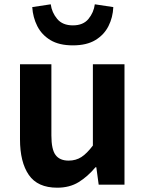

<svg xmlns="http://www.w3.org/2000/svg" viewBox="-20 -859 677 893"><path d="M246 14Q155 14 114 -45.5Q73 -105 73 -211V-560H219V-229Q219 -164 238.5 -138Q258 -112 299 -112Q333 -112 358.5 -128.5Q384 -145 412 -182V-560H559V0H439L428 -81H424Q388 -38 346 -12Q304 14 246 14ZM319 -648Q255 -648 214.5 -672.5Q174 -697 153.5 -737.5Q133 -778 130 -826L216 -839Q221 -801 246 -771Q271 -741 319 -741Q367 -741 391.5 -771Q416 -801 421 -839L507 -826Q505 -778 484.5 -737.5Q464 -697 423.5 -672.5Q383 -648 319 -648Z"/></svg>

Font: Source Han Sans TC
Style: Bold
Weight: 700
Designer: Ryoko NISHIZUKA Ë•øÂ°öÊ∂ºÂ≠ê (kana, bopomofo & ideographs); Paul D. Hunt (Latin, Greek & Cyrillic); Sandoll Communicatio
Foundry: Adobe
Version: Version 2.004;hotconv 1.0.118;makeotfexe 2.5.65603